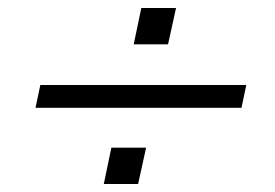

<svg xmlns="http://www.w3.org/2000/svg" viewBox="-20 -551 690 481"><path d="M69 -281 81 -338H597L585 -281ZM240 -90 259 -181H346L326 -90ZM315 -440 334 -531H421L401 -440Z"/></svg>

Font: Azeret Mono ExtraLight
Style: Italic
Weight: 250
Italic angle: -12°
Designer: Martin Vácha
Foundry: Displaay
Version: Version 1.002